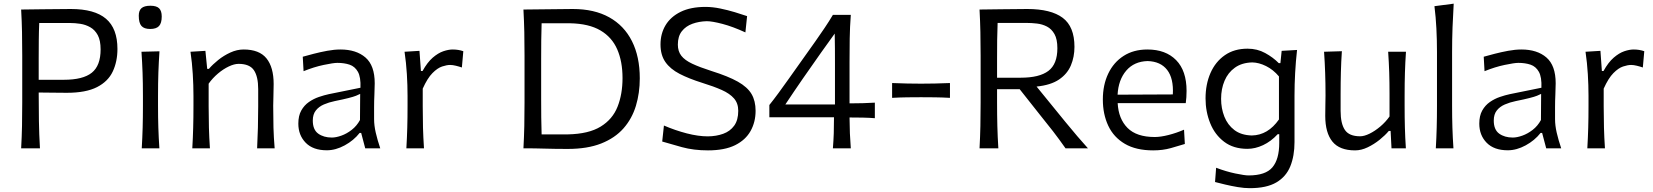

<svg xmlns="http://www.w3.org/2000/svg" viewBox="-20 -801 8926 1037"><path d="M94.2 0Q97.7 -62.5 98.9 -120.6Q100.1 -178.7 100.1 -248V-499.5Q100.1 -569.8 98.9 -627.9Q97.7 -686 94.2 -749.5Q142.1 -749.5 209.5 -751Q276.9 -752.4 362.8 -752.4Q490.7 -752.4 552.5 -699.7Q614.3 -647 614.3 -536.6Q614.3 -468.8 589.1 -415Q564 -361.3 504.2 -330.6Q444.3 -299.8 340.8 -299.8Q305.2 -299.8 262.7 -300.5Q220.2 -301.3 189 -301.3Q189 -221.2 190.2 -147.2Q191.4 -73.2 195.8 0ZM191.9 -676.8Q189.9 -630.9 189.5 -585Q189 -539.1 189 -486.3V-370.1H324.7Q428.2 -370.1 475.8 -408.2Q523.4 -446.3 523.4 -534.2Q523.4 -582.5 508.1 -611.1Q492.7 -639.6 467.5 -653.8Q442.4 -668 413.6 -672.4Q384.8 -676.8 357.4 -676.8Z M745.6 0Q749 -58.1 750.5 -111.8Q752 -165.5 752 -230V-282.7Q752 -352.5 750 -408.2Q748 -463.9 744.1 -521.5L841.3 -523.9Q837.4 -465.3 835.4 -409.2Q833.5 -353 833.5 -282.7V-230Q833.5 -165.5 835.2 -111.8Q836.9 -58.1 840.8 0ZM791 -644.5Q758.3 -644.5 743.9 -660.9Q729.5 -677.2 729.5 -716.3Q729.5 -744.1 744.4 -757.1Q759.3 -770 792.5 -770Q825.2 -770 839.4 -756.1Q853.5 -742.2 853.5 -711.9Q853.5 -676.3 838.9 -660.4Q824.2 -644.5 791 -644.5Z M1018.6 0Q1022 -58.1 1023.4 -111.8Q1024.9 -165.5 1024.9 -230V-282.7Q1024.9 -340.3 1021.2 -400.9Q1017.6 -461.4 1008.8 -521.5L1089.4 -526.4L1099.1 -429.2H1108.4Q1128.4 -452.6 1158.4 -476.8Q1188.5 -501 1224.1 -517.3Q1259.8 -533.7 1295.9 -533.7Q1380.4 -533.7 1419.2 -485.8Q1458 -438 1458 -347.2Q1458 -313 1456.8 -283.2Q1455.6 -253.4 1455.6 -230Q1455.6 -165.5 1457 -111.8Q1458.5 -58.1 1463.4 0H1368.7Q1371.6 -58.1 1373 -111.3Q1374.5 -164.6 1374.5 -226.6V-319.8Q1374.5 -387.7 1351.3 -421.9Q1328.1 -456.1 1268.6 -456.1Q1245.1 -456.1 1215.3 -441.9Q1185.5 -427.7 1157 -403.6Q1128.4 -379.4 1106.9 -349.1V-226.6Q1106.9 -164.6 1108.4 -111.3Q1109.9 -58.1 1113.8 0Z M1745.1 10.7Q1670.9 10.7 1631.1 -30Q1591.3 -70.8 1591.3 -133.3Q1591.3 -175.8 1607.2 -204.1Q1623 -232.4 1648.4 -250Q1673.8 -267.6 1702.4 -277.3Q1731 -287.1 1756.3 -292.5L1926.8 -327.1Q1929.2 -384.3 1913.1 -413.1Q1897 -441.9 1868.2 -451.7Q1839.4 -461.4 1802.2 -461.4Q1780.8 -461.4 1728.5 -450.4Q1676.3 -439.5 1619.6 -416.5L1615.2 -494.6Q1639.6 -501.5 1674.3 -510.5Q1709 -519.5 1747.1 -526.6Q1785.2 -533.7 1818.8 -533.7Q1903.8 -533.7 1953.9 -490.5Q2003.9 -447.3 2003.9 -351.1Q2003.9 -327.6 2002.2 -291.5Q2000.5 -255.4 2000.5 -222.2V-157.7Q2000.5 -123.5 2009.5 -84.2Q2018.6 -44.9 2033.7 0H1952.6L1930.7 -83H1922.4Q1890.6 -42.5 1841.8 -15.9Q1793 10.7 1745.1 10.7ZM1772.5 -58.1Q1794.9 -58.1 1823.7 -68.4Q1852.5 -78.6 1879.6 -99.6Q1906.7 -120.6 1924.3 -152.8L1925.3 -293.9Q1917 -289.6 1903.1 -283.9Q1889.2 -278.3 1862.3 -271.5Q1835.4 -264.6 1787.6 -254.9Q1756.3 -248.5 1729.2 -236.8Q1702.1 -225.1 1685.8 -204.3Q1669.4 -183.6 1669.4 -149.9Q1669.4 -100.6 1698.7 -79.3Q1728 -58.1 1772.5 -58.1Z M2174.8 0Q2178.2 -58.1 2179.7 -111.8Q2181.2 -165.5 2181.2 -230V-282.7Q2181.2 -340.3 2177.5 -400.9Q2173.8 -461.4 2165 -521.5L2245.6 -526.4L2253.4 -417.5H2262.2Q2288.1 -464.4 2317.1 -489.5Q2346.2 -514.6 2374.3 -524.2Q2402.3 -533.7 2424.8 -533.7Q2456.1 -533.7 2482.4 -524.4L2474.6 -436.5Q2459 -441.9 2441.9 -446Q2424.8 -450.2 2411.1 -450.2Q2393.1 -450.2 2367.9 -441.9Q2342.8 -433.6 2315.7 -406.2Q2288.6 -378.9 2263.2 -322.3V-226.6Q2263.2 -164.6 2264.6 -111.3Q2266.1 -58.1 2270 0Z M2807.1 0Q2810.5 -62.5 2811.8 -120.6Q2813 -178.7 2813 -248V-499.5Q2813 -569.8 2811.8 -627.9Q2810.5 -686 2807.1 -749.5Q2879.4 -749.5 2942.9 -751Q3006.3 -752.4 3073.7 -752.4Q3189.9 -752.4 3270.5 -707.5Q3351.1 -662.6 3393.3 -578.6Q3435.5 -494.6 3435.5 -377.9Q3435.5 -298.8 3414.6 -229.5Q3393.6 -160.2 3347.7 -107.9Q3301.8 -55.7 3227.3 -26.1Q3152.8 3.4 3046.4 3.4Q2977.1 3.4 2922.9 1.7Q2868.7 0 2807.1 0ZM2905.3 -75.2H3047.4Q3159.7 -77.6 3224.1 -117.2Q3288.6 -156.7 3315.4 -224.6Q3342.3 -292.5 3342.3 -379.4Q3342.3 -468.8 3313.7 -534.4Q3285.2 -600.1 3222.9 -636.7Q3160.6 -673.3 3059.1 -675.3H2905.3Q2903.8 -629.4 2903.3 -583.3Q2902.8 -537.1 2902.8 -482.9V-265.1Q2902.8 -211.9 2903.3 -166.5Q2903.8 -121.1 2905.3 -75.2Z M3803.7 11.2Q3726.1 11.2 3662.8 -6.3Q3599.6 -23.9 3556.6 -36.6L3565.9 -123Q3627 -96.7 3689.2 -80.6Q3751.5 -64.5 3803.2 -64.5Q3848.6 -64.9 3886 -78.4Q3923.3 -91.8 3945.3 -122.1Q3967.3 -152.3 3967.3 -202.6Q3967.3 -243.2 3944.3 -269.5Q3921.4 -295.9 3877.9 -315.2Q3834.5 -334.5 3772.9 -353.5Q3701.2 -376 3650.6 -402.1Q3600.1 -428.2 3573.7 -466.1Q3547.4 -503.9 3547.4 -561Q3547.4 -619.1 3574.7 -664.8Q3602.1 -710.4 3656.2 -737.1Q3710.4 -763.7 3790.5 -763.7Q3828.6 -763.7 3869.9 -755.1Q3911.1 -746.6 3949.2 -735.1Q3987.3 -723.6 4015.1 -713.9L4005.9 -626Q3938 -657.2 3882.1 -671.9Q3826.2 -686.5 3797.4 -686.5Q3755.4 -685.5 3719.7 -672.6Q3684.1 -659.7 3662.6 -632.3Q3641.1 -605 3641.1 -560.1Q3641.1 -523.9 3659.9 -499.8Q3678.7 -475.6 3718.8 -456.8Q3758.8 -438 3822.8 -417.5Q3913.1 -389.2 3965.1 -359.9Q4017.1 -330.6 4039.1 -293.2Q4061 -255.9 4061 -202.6Q4061 -142.1 4033.9 -93.5Q4006.8 -44.9 3950.2 -16.8Q3893.6 11.2 3803.7 11.2Z M4478.5 0Q4481.9 -43 4483.2 -81.1Q4484.4 -119.1 4484.4 -167.5H4135.3V-233.9Q4157.7 -261.7 4184.6 -298.3Q4211.4 -335 4239 -373.8Q4266.6 -412.6 4290.5 -446.3L4383.8 -577.6Q4409.2 -613.8 4433.6 -649.9Q4458 -686 4478.5 -720.7H4575.2Q4570.3 -655.3 4569.3 -592.5Q4568.4 -529.8 4568.4 -467.3V-242.7Q4602.5 -242.7 4639.9 -243.7Q4677.2 -244.6 4705.1 -246.6V-162.6Q4677.2 -165 4639.9 -165.8Q4602.5 -166.5 4568.4 -166.5Q4568.8 -119.1 4570.3 -81.1Q4571.8 -43 4575.2 0ZM4488.3 -619.6 4414.1 -516.1Q4365.2 -447.3 4316.9 -377.4Q4268.6 -307.6 4221.7 -236.8H4489.7V-454.6Q4489.7 -496.1 4489.5 -537.1Q4489.3 -578.1 4488.3 -619.6Z M4798.3 -272.5V-352.5Q4840.8 -350.6 4880.6 -349.9Q4920.4 -349.1 4954.6 -349.1Q4989.3 -349.1 5028.8 -349.9Q5068.4 -350.6 5110.8 -352.5V-272.5Q5068.4 -274.9 5028.8 -275.4Q4989.3 -275.9 4954.6 -275.9Q4920.4 -275.9 4880.6 -275.4Q4840.8 -274.9 4798.3 -272.5Z M5270.5 -749.5Q5319.8 -749.5 5385 -751Q5450.2 -752.4 5528.3 -752.4Q5656.2 -752.4 5719.7 -704.8Q5783.2 -657.2 5783.2 -547.9Q5783.2 -493.7 5763.9 -447.8Q5744.6 -401.9 5700 -371.6Q5655.3 -341.3 5578.6 -333.5L5675.3 -214.8Q5703.1 -180.7 5734.9 -141.6Q5766.6 -102.5 5798.3 -65.7Q5830.1 -28.8 5856 0H5734.9Q5700.7 -48.8 5667 -92.5Q5633.3 -136.2 5598.1 -179.2L5487.3 -319.3H5365.2V-248Q5365.2 -178.7 5366.7 -120.6Q5368.2 -62.5 5372.1 0H5270.5Q5273.9 -62.5 5275.1 -120.6Q5276.4 -178.7 5276.4 -248V-499.5Q5276.4 -569.8 5275.1 -627.9Q5273.9 -686 5270.5 -749.5ZM5368.2 -677.2Q5366.2 -631.3 5365.7 -585.2Q5365.2 -539.1 5365.2 -486.3V-381.3H5492.7Q5593.8 -381.3 5642.3 -418Q5690.9 -454.6 5690.9 -540.5Q5690.9 -589.4 5675.3 -616.9Q5659.7 -644.5 5634.8 -657.5Q5609.9 -670.4 5580.8 -673.8Q5551.8 -677.2 5524.4 -677.2Z M6208.5 11.2Q6115.7 11.2 6055.4 -24.2Q5995.1 -59.6 5965.8 -121.8Q5936.5 -184.1 5936.5 -263.7Q5936.5 -342.3 5965.6 -403.3Q5994.6 -464.4 6048.6 -499Q6102.5 -533.7 6177.2 -533.7Q6275.9 -533.7 6332.3 -476.3Q6388.7 -418.9 6388.7 -310.1Q6388.7 -274.4 6384.3 -244.1H6016.6Q6021 -159.2 6069.8 -110.1Q6118.7 -61 6216.8 -61Q6248.5 -61 6291 -71.8Q6333.5 -82.5 6375 -100.6L6379.4 -23.4Q6348.1 -13.7 6304.2 -1.2Q6260.3 11.2 6208.5 11.2ZM6314.5 -291Q6319.3 -377.4 6283.9 -423.3Q6248.5 -469.2 6178.2 -471.2Q6105.5 -469.2 6063 -419.7Q6020.5 -370.1 6016.1 -289.6Z M6730 215.3Q6700.7 215.3 6665.5 209.5Q6630.4 203.6 6597.7 195.8Q6564.9 188 6542.5 182.1L6548.3 105Q6602.1 125.5 6652.3 136Q6702.6 146.5 6723.6 146.5Q6815.4 146.5 6852.3 102.8Q6889.2 59.1 6889.2 -28.8V-76.2H6880.9Q6844.7 -37.1 6802 -17.1Q6759.3 2.9 6717.3 2.9Q6642.1 2.9 6591.8 -35.2Q6541.5 -73.2 6516.4 -135.5Q6491.2 -197.8 6491.2 -269.5Q6491.2 -345.7 6517.8 -406.5Q6544.4 -467.3 6595.2 -502.7Q6646 -538.1 6718.3 -538.1Q6770.5 -538.1 6813.2 -514.6Q6856 -491.2 6886.7 -460H6895.5L6902.3 -526.4L6985.4 -531.2Q6978.5 -469.2 6975.1 -407Q6971.7 -344.7 6971.7 -285.2V-33.7Q6971.7 41 6949 97.2Q6926.3 153.3 6873.5 184.3Q6820.8 215.3 6730 215.3ZM6741.2 -69.3Q6828.1 -70.8 6887.7 -155.8V-388.2Q6856.9 -424.8 6818.1 -444.1Q6779.3 -463.4 6743.2 -463.9Q6687 -462.4 6649.7 -435.5Q6612.3 -408.7 6593.8 -364.7Q6575.2 -320.8 6575.2 -267.1Q6575.2 -215.8 6592.8 -171.1Q6610.4 -126.5 6647 -98.6Q6683.6 -70.8 6741.2 -69.3Z M7298.8 11.2Q7214.8 11.2 7176.3 -36.4Q7137.7 -84 7137.7 -175.3Q7137.7 -209 7138.4 -234.9Q7139.2 -260.7 7139.2 -285.2Q7139.2 -353 7137.2 -408.4Q7135.3 -463.9 7131.3 -521.5L7227.5 -524.4Q7223.6 -466.8 7222.2 -411.4Q7220.7 -356 7220.7 -293.9V-201.7Q7220.7 -133.8 7243.7 -99.4Q7266.6 -64.9 7326.2 -64.9Q7348.1 -64.9 7377.2 -79.1Q7406.2 -93.3 7435.1 -117.7Q7463.9 -142.1 7484.9 -171.9V-293.9Q7484.9 -356 7483.2 -409.9Q7481.4 -463.9 7477.5 -521.5H7573.7Q7569.8 -463.9 7568.1 -408.4Q7566.4 -353 7566.4 -285.2V-230Q7566.4 -165.5 7567.9 -111.8Q7569.3 -58.1 7573.2 0H7495.6L7490.7 -93.8H7481Q7461.4 -70.3 7431.4 -46.1Q7401.4 -22 7366.9 -5.4Q7332.5 11.2 7298.8 11.2Z M7734.9 0Q7738.3 -58.1 7739.7 -111.8Q7741.2 -165.5 7741.2 -230V-519.5Q7741.2 -585.4 7738 -647Q7734.9 -708.5 7727.5 -767.6L7831.5 -781.2Q7827.6 -717.8 7825.2 -653.3Q7822.8 -588.9 7822.8 -519.5V-230Q7822.8 -165.5 7824.5 -111.8Q7826.2 -58.1 7830.1 0Z M8123.5 10.7Q8049.3 10.7 8009.5 -30Q7969.7 -70.8 7969.7 -133.3Q7969.7 -175.8 7985.6 -204.1Q8001.5 -232.4 8026.9 -250Q8052.2 -267.6 8080.8 -277.3Q8109.4 -287.1 8134.8 -292.5L8305.2 -327.1Q8307.6 -384.3 8291.5 -413.1Q8275.4 -441.9 8246.6 -451.7Q8217.8 -461.4 8180.7 -461.4Q8159.2 -461.4 8106.9 -450.4Q8054.7 -439.5 7998 -416.5L7993.7 -494.6Q8018.1 -501.5 8052.7 -510.5Q8087.4 -519.5 8125.5 -526.6Q8163.6 -533.7 8197.3 -533.7Q8282.2 -533.7 8332.3 -490.5Q8382.3 -447.3 8382.3 -351.1Q8382.3 -327.6 8380.6 -291.5Q8378.9 -255.4 8378.9 -222.2V-157.7Q8378.9 -123.5 8387.9 -84.2Q8397 -44.9 8412.1 0H8331.1L8309.1 -83H8300.8Q8269 -42.5 8220.2 -15.9Q8171.4 10.7 8123.5 10.7ZM8150.9 -58.1Q8173.3 -58.1 8202.1 -68.4Q8231 -78.6 8258.1 -99.6Q8285.2 -120.6 8302.7 -152.8L8303.7 -293.9Q8295.4 -289.6 8281.5 -283.9Q8267.6 -278.3 8240.7 -271.5Q8213.9 -264.6 8166 -254.9Q8134.8 -248.5 8107.7 -236.8Q8080.6 -225.1 8064.2 -204.3Q8047.9 -183.6 8047.9 -149.9Q8047.9 -100.6 8077.1 -79.3Q8106.4 -58.1 8150.9 -58.1Z M8553.2 0Q8556.6 -58.1 8558.1 -111.8Q8559.6 -165.5 8559.6 -230V-282.7Q8559.6 -340.3 8555.9 -400.9Q8552.2 -461.4 8543.5 -521.5L8624 -526.4L8631.8 -417.5H8640.6Q8666.5 -464.4 8695.6 -489.5Q8724.6 -514.6 8752.7 -524.2Q8780.8 -533.7 8803.2 -533.7Q8834.5 -533.7 8860.8 -524.4L8853 -436.5Q8837.4 -441.9 8820.3 -446Q8803.2 -450.2 8789.6 -450.2Q8771.5 -450.2 8746.3 -441.9Q8721.2 -433.6 8694.1 -406.2Q8667 -378.9 8641.6 -322.3V-226.6Q8641.6 -164.6 8643.1 -111.3Q8644.5 -58.1 8648.4 0Z"/></svg>

Font: Pinar DS4-Regular
Style: Regular
Weight: 400
Designer: Amin Abedi
Version: Version 2.000